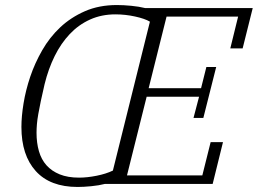

<svg xmlns="http://www.w3.org/2000/svg" viewBox="-20 -730 1023 762"><path d="M288 12Q179 12 122 -51Q65 -114 65 -226Q65 -268 73.5 -320Q82 -372 100 -425.5Q118 -479 147.5 -530.5Q177 -582 219 -621.5Q261 -661 317 -685.5Q373 -710 444 -710Q470 -710 501 -707Q532 -704 556 -698H983L943 -538H894L925 -664H641L570 -380H778L799 -464H838L787 -262H748L770 -346H562L484 -34H783L816 -166H865L824 0H396Q373 6 342.5 9Q312 12 288 12ZM294 -25Q326 -25 363.5 -32.5Q401 -40 428 -53L575 -644Q555 -656 516 -664.5Q477 -673 438 -673Q383 -673 337.5 -652.5Q292 -632 257 -595Q222 -558 197 -507.5Q172 -457 157 -396Q148 -358 142 -329Q136 -300 132 -277.5Q128 -255 126.5 -237Q125 -219 125 -203Q125 -163 134.5 -130Q144 -97 164.5 -74Q185 -51 217 -38Q249 -25 294 -25Z"/></svg>

Font: IBM Plex Serif Light
Style: Italic
Weight: 300
Italic angle: -14°
Designer: Mike Abbink, Paul van der Laan, Pieter van Rosmalen
Foundry: Bold Monday
Version: Version 3.001